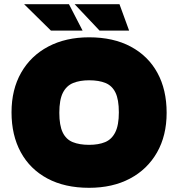

<svg xmlns="http://www.w3.org/2000/svg" viewBox="-20 -887 850 916"><path d="M405 9Q289 9 206 -35.5Q123 -80 79 -161Q35 -242 35 -351Q35 -460 81 -540.5Q127 -621 210.5 -665Q294 -709 405 -709Q521 -709 604 -664.5Q687 -620 731 -539.5Q775 -459 775 -349Q775 -240 729 -159.5Q683 -79 600 -35Q517 9 405 9ZM405 -196Q450 -196 481.5 -209Q513 -222 530 -256Q547 -290 547 -351Q547 -412 531 -445Q515 -478 483.5 -491Q452 -504 405 -504Q361 -504 329 -491Q297 -478 280 -444.5Q263 -411 263 -349Q263 -289 279 -255.5Q295 -222 327 -209Q359 -196 405 -196ZM455 -741 336 -867H550L596 -741ZM223 -741 95 -867H309L374 -741Z"/></svg>

Font: REM Medium Black
Style: Regular
Weight: 900
Version: Version 1.005;gftools[0.9.28]